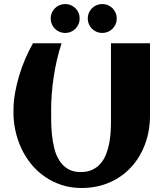

<svg xmlns="http://www.w3.org/2000/svg" viewBox="-20 -918 836 953"><path d="M285.6 -703.1Q272.5 -663.6 262.7 -621.3Q252.9 -579.1 246.6 -536.9Q240.2 -494.6 237.1 -453.6Q233.9 -412.6 233.9 -376Q233.9 -349.1 234.1 -315.7Q234.4 -282.2 238 -247.6Q241.7 -212.9 250 -179.9Q258.3 -147 274.7 -121.1Q291 -95.2 316.7 -79.6Q342.3 -64 380.4 -64Q414.1 -64 438.2 -75.4Q462.4 -86.9 479.2 -106.4Q496.1 -126 506.1 -151.4Q516.1 -176.8 521.7 -204.6Q527.3 -232.4 529.1 -261Q530.8 -289.6 530.8 -315.4V-703.1H724.6V-345.7Q724.6 -269 700.2 -203.1Q675.8 -137.2 631.3 -88.6Q586.9 -40 523.9 -12.5Q460.9 15.1 384.3 15.1Q331.5 15.1 286.1 0.2Q240.7 -14.6 202.9 -40.8Q165 -66.9 135.5 -102.8Q106 -138.7 86.2 -181.2Q66.4 -223.6 56.2 -270.8Q45.9 -317.9 46.9 -366.2V-376Q47.4 -415 54.7 -456.8Q62 -498.5 74.5 -540.5Q86.9 -582.5 104.5 -623.8Q122.1 -665 143.6 -703.1ZM559.6 -826.2Q559.6 -811.5 554 -798.3Q548.3 -785.2 538.6 -775.4Q528.8 -765.6 515.6 -760Q502.4 -754.4 487.3 -754.4Q472.7 -754.4 459.5 -760Q446.3 -765.6 436.5 -775.4Q426.8 -785.2 421.1 -798.3Q415.5 -811.5 415.5 -826.2Q415.5 -840.8 421.1 -854Q426.8 -867.2 436.5 -877Q446.3 -886.7 459.5 -892.3Q472.7 -897.9 487.3 -897.9Q502.4 -897.9 515.6 -892.3Q528.8 -886.7 538.6 -877Q548.3 -867.2 554 -854Q559.6 -840.8 559.6 -826.2ZM375.5 -826.2Q375.5 -811.5 369.9 -798.3Q364.3 -785.2 354.5 -775.4Q344.7 -765.6 331.5 -760Q318.4 -754.4 303.2 -754.4Q288.6 -754.4 275.4 -760Q262.2 -765.6 252.4 -775.4Q242.7 -785.2 237.1 -798.3Q231.4 -811.5 231.4 -826.2Q231.4 -840.8 237.1 -854Q242.7 -867.2 252.4 -877Q262.2 -886.7 275.4 -892.3Q288.6 -897.9 303.2 -897.9Q318.4 -897.9 331.5 -892.3Q344.7 -886.7 354.5 -877Q364.3 -867.2 369.9 -854Q375.5 -840.8 375.5 -826.2Z"/></svg>

Font: Aclonica
Style: Regular
Weight: 400
Version: Version 1.001